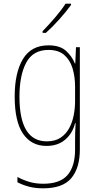

<svg xmlns="http://www.w3.org/2000/svg" viewBox="-20 -785 540 1046"><path d="M215 241Q172 241 138 232Q104 223 75 208V179Q104 195 138.5 205.5Q173 216 216 216Q307 216 348 168.5Q389 121 389 30V-15Q389 -41 389.5 -62.5Q390 -84 392 -114H389Q376 -60 336 -25Q296 10 233 10Q151 10 105.5 -56.5Q60 -123 60 -259Q60 -389 105 -463.5Q150 -538 244 -538Q306 -538 339 -508.5Q372 -479 388 -439H390L394 -528H415V30Q415 130 368.5 185.5Q322 241 215 241ZM235 -15Q280 -15 309.5 -34.5Q339 -54 356.5 -86Q374 -118 381.5 -156.5Q389 -195 389 -234V-312Q389 -368 375 -413.5Q361 -459 329.5 -486Q298 -513 244 -513Q160 -513 123 -444Q86 -375 86 -258Q86 -15 235 -15ZM212 -615Q246 -650 280 -689.5Q314 -729 337 -765H367V-758Q342 -723 303.5 -680Q265 -637 230 -606H212Z"/></svg>

Font: Noto Sans Mono ExtraCondensed Thin
Style: Regular
Weight: 100
Width: 2
Designer: Monotype Design Team
Foundry: Monotype Imaging Inc.
Version: Version 2.014; ttfautohint (v1.8.4.7-5d5b)